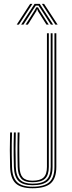

<svg xmlns="http://www.w3.org/2000/svg" viewBox="-20 -973 376 998"><path d="M148.8 5.5Q88 5.5 61.1 -20.4Q34.2 -46.2 32.5 -105.5Q31.2 -154 31.1 -193Q31 -232 32.5 -284.5H42.5Q41.5 -251 41.1 -223.2Q40.8 -195.5 41.1 -167.6Q41.5 -139.8 42.5 -105.8Q44 -50.5 68.8 -26.5Q93.5 -2.5 148.8 -2.5Q210.2 -2.5 236.6 -26.4Q263 -50.2 263 -105.5V-800H272.8V-105.5Q272.8 -46.2 244 -20.4Q215.2 5.5 148.8 5.5ZM148.8 -10.2Q99 -10.2 76.4 -32.4Q53.8 -54.5 52.2 -105.8Q51.2 -139.5 50.9 -168.1Q50.5 -196.8 50.9 -224.6Q51.2 -252.5 52.2 -284.5H62Q60.8 -237.8 60.6 -198.1Q60.5 -158.5 62 -106.8Q63.5 -57.5 84.6 -37.9Q105.8 -18.2 148.8 -18.2Q199.5 -18.2 221.5 -38.5Q243.5 -58.8 243.5 -105.5V-800H253.2V-105.5Q253.2 -54.5 229.1 -32.4Q205 -10.2 148.8 -10.2ZM148.8 -25.8Q106 -25.8 89.4 -45.9Q72.8 -66 71.8 -106.5Q71 -142 70.8 -167.9Q70.5 -193.8 70.9 -220.2Q71.2 -246.8 71.8 -284.5H81.5Q80.5 -243.2 80.2 -214.4Q80 -185.5 80.5 -160.8Q81 -136 81.5 -106.8Q82.5 -67.8 98 -50.8Q113.5 -33.8 148.8 -33.8Q189 -33.8 206.5 -50.5Q224 -67.2 224 -105.5V-800H233.8V-105.5Q233.8 -62.8 214 -44.2Q194.2 -25.8 148.8 -25.8ZM66.8 -845 136.8 -952.8H148.5L78.2 -845ZM89.8 -845 159.8 -952.8H186.5L256.2 -845H244.5L191.2 -927.5L180 -944H166.2L154.8 -927.2L101.8 -845ZM113 -845 161.2 -921 168.8 -935H177.5L185 -921L233.2 -845H221.5L177 -915.5L174.2 -924.2H172L169.2 -915.5L124.8 -845ZM267.8 -845 197.8 -952.8H209.2L279.5 -845Z"/></svg>

Font: Big Shoulders Inline Text Thin ExtraLight
Style: Regular
Weight: 250
Version: Version 2.002